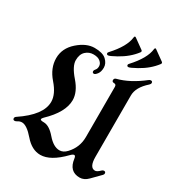

<svg xmlns="http://www.w3.org/2000/svg" viewBox="-230 -1028 1070 1166"><g transform="rotate(30 304.5 -445.0)"><path d="M0 0ZM275.4 -719.2ZM418 -730Q418 -733.4 422.9 -738.8Q502 -824.7 509.3 -892.1Q510.3 -900.4 515.1 -900.4Q518.1 -900.4 522.5 -897L588.4 -849.6Q593.3 -846.2 593.3 -842Q593.3 -837.9 590.3 -834Q550.3 -780.8 482.4 -743.2Q439 -719.2 428.7 -719.2Q418 -719.2 418 -730ZM275.4 -730Q275.4 -733.4 280.3 -738.8Q359.4 -824.7 366.7 -892.1Q367.7 -900.4 372.6 -900.4Q375.5 -900.4 379.9 -897L445.8 -849.6Q450.7 -846.2 450.7 -842Q450.7 -837.9 447.8 -834Q407.7 -780.8 339.8 -743.2Q296.4 -719.2 286.1 -719.2Q275.4 -719.2 275.4 -730ZM-18.6 -103.5Q-18.6 -111.3 -9.8 -117.2Q128.9 -210 128.9 -302.2Q128.9 -356 75.4 -417.2Q22 -478.5 22 -547.9Q22 -617.2 79.3 -667.7Q136.7 -718.3 194.1 -718.3Q251.5 -718.3 276.6 -694.6Q301.8 -670.9 301.8 -641.8Q301.8 -612.8 289.1 -596.2Q276.4 -579.6 267.6 -579.6Q255.9 -579.6 255.9 -592.3Q255.9 -598.6 264.2 -607.9Q272.5 -617.2 272.5 -634.8Q272.5 -652.3 256.1 -666.5Q239.7 -680.7 208.3 -680.7Q176.8 -680.7 154.1 -659.4Q131.3 -638.2 131.3 -596.4Q131.3 -554.7 184.1 -494.1Q236.8 -433.6 236.8 -376Q236.8 -291.5 137.7 -196.8Q127.4 -187 127.4 -179.7Q127.4 -172.4 151.9 -172.4Q190.4 -172.4 233.4 -122.3Q276.4 -72.3 318.4 -72.3Q345.2 -72.3 368.2 -97.2Q418 -150.4 418 -222.7V-574.2Q418 -591.8 402.6 -591.8Q387.2 -591.8 387.2 -604.7Q387.2 -617.7 400.4 -621.1Q485.8 -643.1 574.7 -712.9Q581.5 -718.3 588.4 -718.3Q600.1 -718.3 600.1 -706.5Q600.1 -698.7 591.8 -691.4Q528.3 -635.3 528.3 -578.1V-147.5Q528.3 -73.2 567.4 -73.2Q581.1 -73.2 601.6 -93.8Q608.4 -100.6 615.7 -100.6Q628.4 -100.6 628.4 -87.9Q628.4 -81.5 622.6 -75.7L564.9 -17.1Q538.6 9.8 507.3 9.8Q433.6 9.8 422.9 -74.2Q420.4 -93.3 411.4 -93.3Q402.3 -93.3 388.2 -78.6Q302.7 9.8 231.4 9.8Q171.9 9.8 122.1 -48.1Q72.3 -106 38.1 -106Q22.5 -106 6.8 -95.7Q0 -91.3 -6.8 -91.3Q-18.6 -91.3 -18.6 -103.5Z"/></g></svg>

Font: UnifrakturMaguntia
Style: Book
Weight: 400
Designer: j. 'mach' wust, Gerrit Ansmann, Georg Duffner, based on a font by Peter Wiegel, original typeface by Carl Albert Fahrenw
Version: Version 2017-03-19